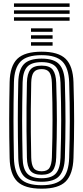

<svg xmlns="http://www.w3.org/2000/svg" viewBox="-20 -1118 498 1147"><path d="M228.8 9.2Q127 9.2 83.2 -33.9Q39.5 -77 37.5 -174Q36 -241.5 35.4 -297.9Q34.8 -354.2 34.9 -406.1Q35 -458 35.6 -511.5Q36.2 -565 37.5 -626.8Q39.5 -723.8 83.4 -766.5Q127.2 -809.2 228.8 -809.2Q328.8 -809.2 372.4 -766.4Q416 -723.5 419 -626.8Q421 -560.5 422 -503.6Q423 -446.8 422.9 -393.9Q422.8 -341 421.9 -287.4Q421 -233.8 419 -174Q415.8 -77.8 372.8 -34.2Q329.8 9.2 228.8 9.2ZM228.8 -11.5Q316.2 -11.5 353.4 -50.2Q390.5 -89 393.2 -174.8Q395 -235.2 396 -289Q397 -342.8 397 -395.4Q397 -448 396.1 -504.4Q395.2 -560.8 393.2 -626Q390.5 -711.5 353.1 -750Q315.8 -788.5 228.8 -788.5Q139.5 -788.5 102.4 -749.9Q65.2 -711.2 63.2 -626.2Q61.8 -558.8 61.1 -502.4Q60.5 -446 60.6 -394.2Q60.8 -342.5 61.4 -289.2Q62 -236 63.2 -174.5Q65.2 -89.2 102.4 -50.4Q139.5 -11.5 228.8 -11.5ZM228.8 -32.2Q153.8 -32.2 122.4 -66Q91 -99.8 89.2 -175Q87.8 -242.5 87 -298.8Q86.2 -355 86.4 -406.6Q86.5 -458.2 87.1 -511.4Q87.8 -564.5 89.2 -625.8Q90.8 -701 122.5 -734.4Q154.2 -767.8 228.8 -767.8Q303.2 -767.8 334.1 -733.6Q365 -699.5 367.5 -625Q369.5 -558.2 370.4 -502Q371.2 -445.8 371.2 -394Q371.2 -342.2 370.2 -289.2Q369.2 -236.2 367.5 -175.5Q365 -102 334.5 -67.1Q304 -32.2 228.8 -32.2ZM228.8 -53.2Q289.2 -53.2 314.4 -82.6Q339.5 -112 341.5 -176.5Q343.5 -239.5 344.5 -293.5Q345.5 -347.5 345.5 -398.9Q345.5 -450.2 344.5 -504.9Q343.5 -559.5 341.5 -624Q339.5 -686.2 315.4 -716.5Q291.2 -746.8 228.8 -746.8Q166.8 -746.8 141.5 -717.6Q116.2 -688.5 115 -625Q113.5 -559 112.9 -503.2Q112.2 -447.5 112.2 -395.8Q112.2 -344 113 -290.5Q113.8 -237 115 -175.5Q116.2 -109.8 142.5 -81.5Q168.8 -53.2 228.8 -53.2ZM228.8 -74Q180.8 -74 161.4 -98.4Q142 -122.8 140.8 -176Q139 -265.8 138.4 -336.8Q137.8 -407.8 138.5 -475.9Q139.2 -544 140.8 -624.8Q142 -677.8 161.4 -701.9Q180.8 -726 228.8 -726Q277.2 -726 295.8 -700.5Q314.2 -675 315.8 -623.2Q317.8 -559.2 318.8 -505.1Q319.8 -451 319.8 -400.1Q319.8 -349.2 318.8 -295.1Q317.8 -241 315.8 -177Q314.2 -124.5 295.2 -99.2Q276.2 -74 228.8 -74ZM228.8 -94.8Q262.5 -94.8 275.5 -115.1Q288.5 -135.5 290 -177.8Q292 -242.2 292.9 -296.2Q293.8 -350.2 293.8 -401Q293.8 -451.8 292.9 -505.4Q292 -559 290 -622.5Q288.5 -667.2 274.8 -686.2Q261 -705.2 228.8 -705.2Q196 -705.2 181.8 -686.6Q167.5 -668 166.5 -624Q164.8 -536.2 164.1 -465.5Q163.5 -394.8 164.2 -326.5Q165 -258.2 166.5 -176.8Q167.5 -134.5 180.8 -114.6Q194 -94.8 228.8 -94.8ZM165.2 -928V-948.8H294.2V-928ZM165.2 -845V-865.8H294.2V-845ZM165.2 -886.5V-907.2H294.2V-886.5ZM395.8 -1077H63.5V-1097.8H395.8ZM395.8 -994H63.5V-1014.8H395.8ZM395.8 -1035.5H63.5V-1056.2H395.8Z"/></svg>

Font: Big Shoulders Inline Display Thin ExtraBold
Style: Regular
Weight: 800
Version: Version 2.002